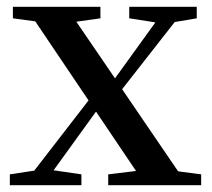

<svg xmlns="http://www.w3.org/2000/svg" viewBox="-20 -546 625 566"><path d="M220 0V-32L138 -44L263 -217L381 -42L299 -32V0H573V-32L505 -41L340 -283L495 -481L560 -492V-526H361V-492L438 -480L319 -315L205 -482L276 -492V-526H18V-492L84 -483L241 -250L81 -43L9 -32V0Z"/></svg>

Font: AllPunType SemiBold
Style: Regular
Weight: 600
Version: 1.0